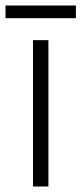

<svg xmlns="http://www.w3.org/2000/svg" viewBox="-40 -678 296 698"><path d="M136 0H80V-532H136ZM236 -658V-612H-20V-658Z"/></svg>

Font: Noto Sans Sinhala UI SemiCondensed Light
Style: Regular
Weight: 300
Width: 4
Designer: Jelle Bosma - Monotype Design Team
Foundry: Monotype Imaging Inc.
Version: Version 2.006; ttfautohint (v1.8.4.7-5d5b)